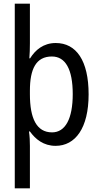

<svg xmlns="http://www.w3.org/2000/svg" viewBox="-20 -780 540 1040"><path d="M60 240H142V11C142 -15 141 -41 137 -68H142C172 -26 216 10 281 10C388 10 460 -86 460 -269C460 -452 393 -547 282 -547C215 -547 171 -509 143 -464H139C141 -492 142 -512 142 -546V-760H60ZM262 -63C178 -63 142 -139 142 -269V-289C142 -406 175 -474 261 -474C334 -474 374 -406 374 -270C374 -137 334 -63 262 -63Z"/></svg>

Font: Noto Sans Mono ExtraCondensed
Style: Regular
Weight: 400
Width: 2
Designer: Monotype Design Team
Foundry: Monotype Imaging Inc.
Version: Version 2.014